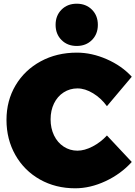

<svg xmlns="http://www.w3.org/2000/svg" viewBox="-20 -1000 731 1036"><path d="M398 -523Q357 -523 323.5 -501.5Q290 -480 271.5 -442Q253 -404 253 -356Q253 -308 271.5 -269.5Q290 -231 323.5 -209Q357 -187 398 -187Q436 -187 479.5 -209.5Q523 -232 557 -269L691 -126Q632 -61 549.5 -22.5Q467 16 386 16Q280 16 195.5 -31.5Q111 -79 63 -163.5Q15 -248 15 -353Q15 -457 64 -539.5Q113 -622 199.5 -669Q286 -716 395 -716Q475 -716 556 -680.5Q637 -645 691 -586L557 -427Q526 -470 482.5 -496.5Q439 -523 398 -523ZM508 -866Q508 -816 476 -784Q444 -752 394 -752Q344 -752 312 -784Q280 -816 280 -866Q280 -916 312 -948Q344 -980 394 -980Q444 -980 476 -948Q508 -916 508 -866Z"/></svg>

Font: Gontserrat Black
Style: Regular
Weight: 900
Designer: Julieta Ulanovsky
Foundry: Julieta Ulanovsky
Version: Version 6.001